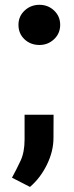

<svg xmlns="http://www.w3.org/2000/svg" viewBox="-20 -586 303 782"><path d="M55.2 -484.9Q55.2 -519.5 80.3 -543Q105.5 -566.4 140.6 -566.4Q175.8 -566.4 200.4 -543Q225.1 -519.5 225.1 -484.9Q225.1 -449.7 200.2 -426.3Q175.3 -402.8 140.6 -402.8Q104.5 -402.8 79.8 -426Q55.2 -449.2 55.2 -484.9ZM198.2 -118.7 197.8 -24.4Q197.8 30.3 170.9 85Q144 139.6 102.1 175.3L28.8 137.7Q46.9 104.5 63.5 69.3Q80.1 34.2 80.1 -17.6V-118.7Z"/></svg>

Font: Vazirmatn RD FD
Style: Bold
Weight: 700
Designer: Saber Rastikerdar
Foundry: Saber Rastikerdar
Version: Version 33.003